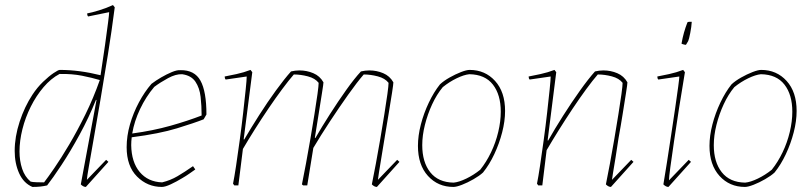

<svg xmlns="http://www.w3.org/2000/svg" viewBox="-20 -732 3206 758"><path d="M108 6Q73 -9 55.5 -48Q38 -87 38 -136Q38 -192 57.5 -251.5Q77 -311 108 -358Q127 -387 150 -409Q173 -431 191.5 -443.5Q210 -456 216 -456Q293 -456 377 -435Q387 -499 394.5 -553Q402 -607 406.5 -642Q411 -677 411 -684L328 -667Q324 -671 324 -679Q341 -682 370.5 -691Q400 -700 426 -712L433 -703Q421 -610 406 -516.5Q391 -423 376.5 -338Q362 -253 350 -184.5Q338 -116 330.5 -73Q323 -30 323 -22L399 -101L408 -93L319 6Q309 6 299 -4L361 -337L359 -338Q331 -268 294.5 -201Q258 -134 223 -81Q188 -28 166 0Q153 3 139.5 4.5Q126 6 108 6ZM154 -12Q168 -30 194.5 -68.5Q221 -107 253 -161Q285 -215 317 -280Q349 -345 374 -416Q344 -425 304 -433Q264 -441 215 -440Q181 -422 152 -388Q123 -354 101.5 -311Q80 -268 68.5 -222Q57 -176 57 -134Q57 -97 67.5 -65.5Q78 -34 101 -15Q109 -13 124.5 -12.5Q140 -12 154 -12Z M619 6Q562 6 521 -35Q480 -76 480 -151Q480 -195 493 -240.5Q506 -286 528.5 -328Q551 -370 578 -401Q595 -414 616.5 -426.5Q638 -439 658.5 -447.5Q679 -456 692 -455Q748 -456 771.5 -413.5Q795 -371 795 -280L784 -261Q749 -247 679 -225.5Q609 -204 500 -190Q498 -174 498 -159Q499 -92 531.5 -53Q564 -14 620 -12Q653 -20 681 -36.5Q709 -53 742 -76L751 -63Q741 -56 727.5 -46.5Q714 -37 700 -29Q677 -15 654.5 -4.5Q632 6 619 6ZM589 -389Q556 -350 533 -301.5Q510 -253 502 -205Q584 -216 653 -235.5Q722 -255 776 -276Q776 -314 772 -349.5Q768 -385 751.5 -409.5Q735 -434 699 -439Q674 -440 643.5 -423.5Q613 -407 589 -389Z M1468 6Q1458 6 1448 -4Q1455 -39 1464 -86.5Q1473 -134 1481.5 -184.5Q1490 -235 1497.5 -281.5Q1505 -328 1509.5 -361Q1514 -394 1514 -405Q1500 -423 1471.5 -430.5Q1443 -438 1416 -438Q1390 -408 1354.5 -358Q1319 -308 1282.5 -252.5Q1246 -197 1217 -148L1193 0H1177Q1175 -1 1172 -4Q1179 -39 1188 -86.5Q1197 -134 1205.5 -184.5Q1214 -235 1221.5 -281.5Q1229 -328 1233.5 -361Q1238 -394 1238 -405Q1224 -423 1195.5 -430.5Q1167 -438 1140 -438Q1120 -415 1094 -380Q1068 -345 1040.5 -304.5Q1013 -264 986.5 -222Q960 -180 939 -144L921 0H905L900 -7Q905 -31 912 -77.5Q919 -124 926.5 -179Q934 -234 940 -287Q946 -340 950 -379Q954 -418 954 -430L871 -418Q867 -422 867 -430Q884 -433 913.5 -439.5Q943 -446 969 -456L976 -447L942 -182L944 -181Q971 -227 1003.5 -278Q1036 -329 1069.5 -375Q1103 -421 1129 -450Q1137 -452 1145.5 -453Q1154 -454 1162 -454Q1191 -454 1217 -443Q1243 -432 1257 -407Q1257 -401 1251.5 -367Q1246 -333 1238.5 -285Q1231 -237 1223 -188L1225 -187Q1251 -232 1283 -282Q1315 -332 1347 -377Q1379 -422 1405 -450Q1413 -452 1421.5 -453Q1430 -454 1438 -454Q1467 -454 1493 -443Q1519 -432 1533 -407Q1533 -400 1528 -367.5Q1523 -335 1515.5 -290Q1508 -245 1500 -197Q1493 -154 1486.5 -115Q1480 -76 1476 -50.5Q1472 -25 1472 -22L1548 -101L1557 -93Z M1770 6Q1709 6 1669.5 -37.5Q1630 -81 1630 -156Q1630 -196 1641.5 -240.5Q1653 -285 1673 -327Q1693 -369 1717 -399Q1732 -413 1755 -426Q1778 -439 1800 -447.5Q1822 -456 1834 -456Q1895 -456 1934.5 -412.5Q1974 -369 1974 -294Q1974 -254 1962.5 -209.5Q1951 -165 1931.5 -123.5Q1912 -82 1887 -51Q1873 -38 1849.5 -24.5Q1826 -11 1804 -2.5Q1782 6 1770 6ZM1771 -11Q1792 -13 1821 -27Q1850 -41 1876 -62Q1900 -92 1918.5 -130.5Q1937 -169 1947 -211Q1957 -253 1957 -291Q1957 -358 1926 -398Q1895 -438 1833 -439Q1812 -437 1783 -423Q1754 -409 1728 -388Q1704 -359 1686 -320Q1668 -281 1657.5 -239Q1647 -197 1647 -159Q1647 -92 1678.5 -52Q1710 -12 1771 -11Z M2392 6Q2382 6 2372 -4Q2379 -39 2388 -86.5Q2397 -134 2405.5 -184.5Q2414 -235 2421.5 -281.5Q2429 -328 2433.5 -361Q2438 -394 2438 -405Q2424 -423 2395.5 -430.5Q2367 -438 2340 -438Q2320 -415 2294 -379.5Q2268 -344 2240 -302Q2212 -260 2185.5 -217.5Q2159 -175 2138 -139L2121 0H2105L2100 -7Q2105 -31 2112 -77.5Q2119 -124 2126.5 -179Q2134 -234 2140 -287Q2146 -340 2150 -379Q2154 -418 2154 -430L2071 -418Q2067 -422 2067 -430Q2084 -433 2113.5 -439.5Q2143 -446 2169 -456L2176 -447L2142 -178L2144 -177Q2170 -223 2203 -275Q2236 -327 2269.5 -374Q2303 -421 2329 -450Q2337 -452 2345.5 -453Q2354 -454 2362 -454Q2391 -454 2417 -443Q2443 -432 2457 -407Q2457 -400 2451.5 -365.5Q2446 -331 2438.5 -283.5Q2431 -236 2422 -187Q2416 -146 2410 -109Q2404 -72 2400 -48.5Q2396 -25 2396 -22L2472 -101L2481 -93Z M2662 -430 2579 -418Q2575 -422 2575 -430Q2592 -433 2621.5 -439.5Q2651 -446 2677 -456L2684 -447Q2672 -377 2661 -306Q2650 -235 2641 -174Q2632 -113 2626.5 -72Q2621 -31 2621 -20L2699 -101L2708 -93L2619 6Q2609 6 2599 -4Q2605 -39 2613 -90.5Q2621 -142 2629.5 -198Q2638 -254 2645.5 -305Q2653 -356 2657.5 -390Q2662 -424 2662 -430ZM2671 -559V-562Q2678 -603 2694 -644Q2697 -646 2702 -646Q2707 -646 2711 -646Q2710 -627 2705 -601.5Q2700 -576 2697 -570Q2696 -568 2692 -561.5Q2688 -555 2688 -555Q2686 -555 2681 -556Q2676 -557 2671 -559Z M2921 6Q2860 6 2820.5 -37.5Q2781 -81 2781 -156Q2781 -196 2792.5 -240.5Q2804 -285 2824 -327Q2844 -369 2868 -399Q2883 -413 2906 -426Q2929 -439 2951 -447.5Q2973 -456 2985 -456Q3046 -456 3085.5 -412.5Q3125 -369 3125 -294Q3125 -254 3113.5 -209.5Q3102 -165 3082.5 -123.5Q3063 -82 3038 -51Q3024 -38 3000.5 -24.5Q2977 -11 2955 -2.5Q2933 6 2921 6ZM2922 -11Q2943 -13 2972 -27Q3001 -41 3027 -62Q3051 -92 3069.5 -130.5Q3088 -169 3098 -211Q3108 -253 3108 -291Q3108 -358 3077 -398Q3046 -438 2984 -439Q2963 -437 2934 -423Q2905 -409 2879 -388Q2855 -359 2837 -320Q2819 -281 2808.5 -239Q2798 -197 2798 -159Q2798 -92 2829.5 -52Q2861 -12 2922 -11Z"/></svg>

Font: Labrada Thin
Style: Italic
Weight: 100
Italic angle: -7°
Designer: Mercedes Jáuregui
Foundry: Omnibus-Type Team
Version: Version 1.000; ttfautohint (v1.8.4.7-5d5b)